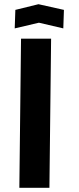

<svg xmlns="http://www.w3.org/2000/svg" viewBox="-20 -893 374 913"><path d="M215 0H72L80 -709H223ZM53 -846 163 -873 284 -846 281 -758 165 -785 50 -758Z"/></svg>

Font: Covid19
Style: Regular
Weight: 400
Designer: Peter Wiegel
Foundry: (c) CAT - Ing. Peter Wiegel.  for Rudolf Maass + Partner GmbH
Version: Version 001.000